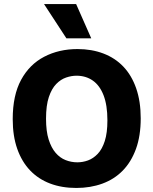

<svg xmlns="http://www.w3.org/2000/svg" viewBox="-20 -917 760 951"><path d="M358 14Q286 14 228 -8Q170 -30 129 -73Q88 -116 65.5 -179.5Q43 -243 43 -327Q43 -445 84.5 -521.5Q126 -598 199 -636Q272 -674 364 -674Q434 -674 492 -652Q550 -630 591 -587Q632 -544 654.5 -479.5Q677 -415 677 -331Q677 -244 653.5 -179.5Q630 -115 588 -72Q546 -29 487 -7.5Q428 14 358 14ZM363 -113Q390 -113 416 -122.5Q442 -132 464 -155Q486 -178 499 -218.5Q512 -259 512 -321Q512 -396 493 -445Q474 -494 439.5 -518Q405 -542 359 -542Q334 -542 307.5 -533Q281 -524 258.5 -501Q236 -478 222 -436.5Q208 -395 208 -329Q208 -267 221 -226Q234 -185 255.5 -160Q277 -135 305 -124Q333 -113 363 -113ZM309 -727 198 -897H357L432 -727Z"/></svg>

Font: Bricolage Grotesque 48pt Condensed ExtraBold ExtraBold
Style: Regular
Weight: 800
Version: Version 1.000;gftools[0.9.30]